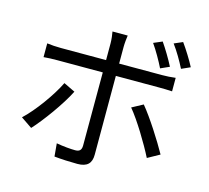

<svg xmlns="http://www.w3.org/2000/svg" viewBox="-119 -958 1238 1140"><g transform="rotate(15 500.0 -388.0)"><path d="M751.7 -790.3 698.5 -767.6C725.5 -729.8 757.8 -672.7 777.6 -632.3L831.8 -656.5C811.3 -696.9 776.7 -754.6 751.7 -790.3ZM869.7 -818.7 817.2 -796C845.4 -758.6 876.5 -705.1 898.3 -661.7L952.1 -685.8C933.2 -722.9 896.4 -781.9 869.7 -818.7ZM541.7 -770.7H448.1C451.5 -756 455.3 -721.6 455.3 -699.7C455.3 -646.9 455.3 -547.7 455.3 -514C455.3 -466.3 455.3 -124.7 454.9 -70.5C454.5 -43.9 443.1 -32.2 416.2 -32.2C389.8 -32.2 344.3 -35.8 300.5 -43.8L307.6 35.7C348.3 40.2 407.6 42.8 449.9 42.8C510.4 42.8 535.6 15.9 535.6 -36.6C535.6 -108.1 535.6 -432.3 535.6 -514C535.6 -562.3 535.6 -646.1 535.6 -699.3C535.6 -720.9 539.3 -756.7 541.7 -770.7ZM92.1 -602.3V-517.7C118.7 -520.1 146.9 -521.1 177.5 -521.1C238.8 -521.1 741.3 -521.1 801 -521.1C825.1 -521.1 855.1 -520.7 881.8 -518.9V-601.9C856.8 -598.5 823.7 -596.7 800 -596.7C740.9 -596.7 235.8 -596.7 176.9 -596.7C145.2 -596.7 120.1 -598.9 92.1 -602.3ZM322.1 -366.8 251.8 -400.7C212.9 -319.8 127.3 -200.8 60.9 -139.4L129.7 -92.5C186.4 -153.6 279.6 -281.1 322.1 -366.8ZM739.8 -400.2 671.9 -363.6C724.6 -300.8 799.7 -176.3 839.2 -97.9L912.9 -138.7C872.9 -211 793.5 -336.2 739.8 -400.2Z"/></g></svg>

Font: Source Han Sans JP VF
Style: Regular
Weight: 250
Designer: Ryoko NISHIZUKA 西塚涼子 (kana, bopomofo & ideographs); Paul D. Hunt (Latin, Greek & Cyrillic); Sandoll Communications 산돌커뮤니
Foundry: Adobe
Version: Version 2.004;hotconv 1.0.118;makeotfexe 2.5.65603